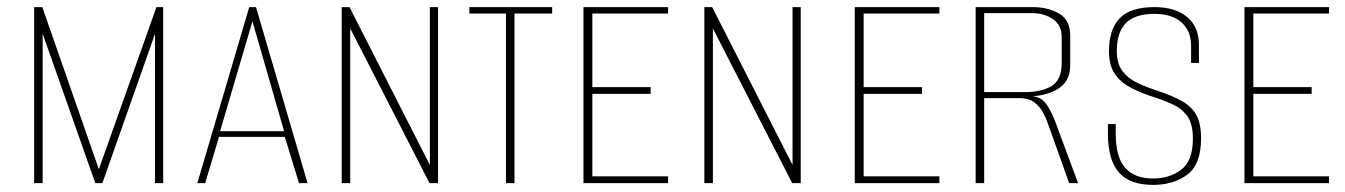

<svg xmlns="http://www.w3.org/2000/svg" viewBox="-20 -515 3784 540"><path d="M76 0V-495H99L258 -39L420 -495H439V0H416V-420L268 0H248L100 -420V0Z M535 0 681 -495H700L845 0H821L781 -130H596L557 0ZM599 -146H779L690 -455Z M941 0V-495H963L1189 -51V-495H1212V0H1188L965 -435V0Z M1403 0V-477H1300V-495H1533V-477H1427V0Z M1621 0V-495H1859V-477H1646V-270H1810V-251H1646V-19H1859V0Z M1961 0V-495H1983L2209 -51V-495H2232V0H2208L1985 -435V0Z M2384 0V-495H2622V-477H2409V-270H2573V-251H2409V-19H2622V0Z M2724 0V-495H2885Q2927 -495 2958.5 -477Q2990 -459 2990 -414V-332Q2990 -286 2955.5 -265Q2921 -244 2871 -244V-245Q2903 -246 2919 -227Q2935 -208 2949 -170L3012 0H2987L2927 -168Q2922 -183 2913 -199.5Q2904 -216 2888.5 -227.5Q2873 -239 2847 -239H2748V0ZM2748 -256H2863Q2909 -256 2937.5 -273Q2966 -290 2966 -338V-410Q2966 -445 2941 -461.5Q2916 -478 2884 -478H2748Z M3223 5Q3157 5 3126.5 -30.5Q3096 -66 3096 -139V-166H3118V-139Q3118 -73 3144.5 -43Q3171 -13 3223 -13Q3270 -13 3302.5 -38Q3335 -63 3335 -125Q3335 -166 3320 -187.5Q3305 -209 3278 -221.5Q3251 -234 3213 -246Q3184 -256 3157.5 -270Q3131 -284 3115 -308Q3099 -332 3099 -371Q3099 -432 3129 -463.5Q3159 -495 3227 -495Q3286 -495 3319 -467Q3352 -439 3352 -389V-338H3330V-386Q3330 -428 3303 -452Q3276 -476 3227 -476Q3172 -476 3146.5 -450Q3121 -424 3121 -372Q3121 -336 3137 -315Q3153 -294 3178.5 -282Q3204 -270 3232 -261Q3277 -246 3304.5 -230.5Q3332 -215 3345 -191Q3358 -167 3358 -126Q3358 -53 3319.5 -24Q3281 5 3223 5Z M3480 0V-495H3718V-477H3505V-270H3669V-251H3505V-19H3718V0Z"/></svg>

Font: Alumni Sans SC Thin
Style: Regular
Weight: 100
Designer: Robert E. Leuschke
Foundry: Robert E. Leuschke
Version: Version 1.018